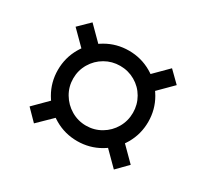

<svg xmlns="http://www.w3.org/2000/svg" viewBox="-106 -693 857 799"><g transform="rotate(30 323.0 -294.0)"><path d="M106 -294Q106 -353 135 -403Q164 -453 214 -482Q264 -511 323 -511Q382 -511 432 -482Q482 -453 511 -403Q540 -353 540 -294Q540 -235 511 -185Q482 -135 432 -106Q382 -77 323 -77Q264 -77 214 -106Q164 -135 135 -185Q106 -235 106 -294ZM80 -103 181 -204 219 -137 131 -51ZM417 -149 476 -193 566 -103 515 -51ZM466 -295Q466 -334 447 -367Q428 -400 395 -419Q362 -438 323 -438Q284 -438 251 -419Q218 -400 198.5 -367Q179 -334 179 -295Q179 -256 198.5 -223Q218 -190 251 -170.5Q284 -151 323 -151Q362 -151 395 -170.5Q428 -190 447 -223Q466 -256 466 -295ZM80 -486 132 -537 227 -442 172 -394ZM423 -446 514 -537 566 -486 476 -396Z"/></g></svg>

Font: Uncut Sans Variable
Style: Regular
Weight: 400
Designer: Kasper Nordkvist
Foundry: UNCUT.wtf
Version: Version 1.303;Glyphs 3.1.2 (3151)